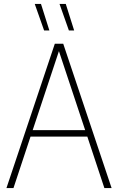

<svg xmlns="http://www.w3.org/2000/svg" viewBox="-20 -964 605 984"><path d="M13 0 261 -740H304L552 0H515L427.5 -264H136.5L49 0ZM147.5 -297H416.5L282 -702ZM333 -808 285 -944H317L360 -808ZM206 -808 158 -944H190L233 -808Z"/></svg>

Font: Encode Sans Condensed Condensed Thin
Style: Regular
Weight: 100
Width: 3
Designer: Multiple Designers
Foundry: Impallari Type
Version: Version 3.000; ttfautohint (v1.8.3) -l 8 -r 50 -G 200 -x 14 